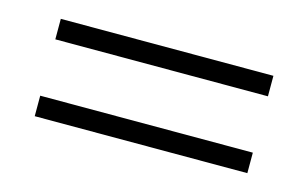

<svg xmlns="http://www.w3.org/2000/svg" viewBox="-41 -408 580 362"><g transform="rotate(15 249.5 -227.0)"><path d="M457 -282H42V-322H457ZM457 -132H42V-172H457Z"/></g></svg>

Font: Tajawal Light
Style: Regular
Weight: 300
Designer: Boutros Fonts
Foundry: Created by Boutros International 2017
Version: Version 1.700